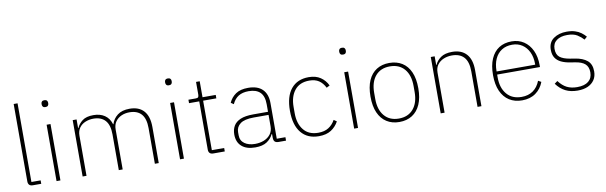

<svg xmlns="http://www.w3.org/2000/svg" viewBox="-48 -1216 5379 1704"><g transform="rotate(-10 2641.0 -364.0)"><path d="M218 0H143Q121 0 110.5 -11Q100 -22 100 -42V-740H135V-31H218Z M373 -664Q358 -664 351 -672Q344 -680 344 -691V-700Q344 -710 351 -718Q358 -726 373 -726Q389 -726 396 -718Q403 -710 403 -700V-691Q403 -680 396 -672Q389 -664 373 -664ZM356 0V-508H391V0Z M626 0H591V-508H626V-430H629Q644 -466 679 -493Q714 -520 779 -520Q839 -520 880 -492.5Q921 -465 938 -410H941Q955 -457 995.5 -488.5Q1036 -520 1105 -520Q1189 -520 1233 -470.5Q1277 -421 1277 -326V0H1242V-321Q1242 -407 1205.5 -448Q1169 -489 1098 -489Q1059 -489 1026 -474.5Q993 -460 972.5 -431.5Q952 -403 952 -360V0H917V-321Q917 -407 880 -448Q843 -489 773 -489Q735 -489 701 -475Q667 -461 646.5 -432.5Q626 -404 626 -361Z M1486 -664Q1471 -664 1464 -672Q1457 -680 1457 -691V-700Q1457 -710 1464 -718Q1471 -726 1486 -726Q1502 -726 1509 -718Q1516 -710 1516 -700V-691Q1516 -680 1509 -672Q1502 -664 1486 -664ZM1469 0V-508H1504V0Z M1872 0H1769Q1747 0 1736.5 -11Q1726 -22 1726 -42V-477H1634V-508H1700Q1717 -508 1722.5 -515Q1728 -522 1728 -539V-652H1761V-508H1880V-477H1761V-31H1872Z M2424 0H2355Q2340 0 2330 -5.5Q2320 -11 2316 -21.5Q2312 -32 2312 -47V-93L2327 -79H2308Q2290 -40 2251.5 -14Q2213 12 2146 12Q2067 12 2024 -26Q1981 -64 1981 -133Q1981 -177 2000 -210Q2019 -243 2062 -261.5Q2105 -280 2178 -280H2311V-348Q2311 -421 2276 -455.5Q2241 -490 2172 -490Q2117 -490 2081 -467.5Q2045 -445 2024 -399L1999 -416Q2020 -463 2061.5 -491.5Q2103 -520 2173 -520Q2258 -520 2302 -476.5Q2346 -433 2346 -352V-31H2424ZM2311 -252H2178Q2094 -252 2056 -223.5Q2018 -195 2018 -148V-120Q2018 -71 2055 -45Q2092 -19 2149 -19Q2193 -19 2229.5 -33.5Q2266 -48 2288.5 -77Q2311 -106 2311 -148Z M2719 12Q2617 12 2560.5 -56.5Q2504 -125 2504 -254Q2504 -384 2560.5 -452Q2617 -520 2719 -520Q2783 -520 2825.5 -491Q2868 -462 2890 -415L2861 -400Q2839 -444 2805 -466.5Q2771 -489 2719 -489Q2633 -489 2587.5 -433Q2542 -377 2542 -283V-225Q2542 -132 2587.5 -75.5Q2633 -19 2719 -19Q2775 -19 2812 -42.5Q2849 -66 2872 -108L2898 -90Q2873 -44 2830 -16Q2787 12 2719 12Z M3055 -664Q3040 -664 3033 -672Q3026 -680 3026 -691V-700Q3026 -710 3033 -718Q3040 -726 3055 -726Q3071 -726 3078 -718Q3085 -710 3085 -700V-691Q3085 -680 3078 -672Q3071 -664 3055 -664ZM3038 0V-508H3073V0Z M3445 12Q3379 12 3330.5 -19Q3282 -50 3256 -109Q3230 -168 3230 -254Q3230 -341 3256 -400Q3282 -459 3330.5 -489.5Q3379 -520 3445 -520Q3512 -520 3560.5 -489.5Q3609 -459 3635 -400Q3661 -341 3661 -254Q3661 -168 3635 -109Q3609 -50 3560.5 -19Q3512 12 3445 12ZM3445 -19Q3529 -19 3576 -74.5Q3623 -130 3623 -227V-281Q3623 -379 3576 -434Q3529 -489 3445 -489Q3362 -489 3315 -434Q3268 -379 3268 -281V-227Q3268 -130 3315 -74.5Q3362 -19 3445 -19Z M3853 0H3818V-508H3853V-430H3856Q3872 -467 3909 -493.5Q3946 -520 4012 -520Q4095 -520 4140 -470.5Q4185 -421 4185 -326V0H4150V-320Q4150 -407 4112.5 -448Q4075 -489 4004 -489Q3965 -489 3930.5 -475Q3896 -461 3874.5 -432.5Q3853 -404 3853 -361Z M4551 12Q4484 12 4435.5 -19Q4387 -50 4360.5 -109Q4334 -168 4334 -254Q4334 -340 4360 -399.5Q4386 -459 4433.5 -489.5Q4481 -520 4548 -520Q4610 -520 4657 -489Q4704 -458 4730.5 -401.5Q4757 -345 4757 -268V-252H4371V-225Q4371 -132 4418.5 -75.5Q4466 -19 4552 -19Q4612 -19 4654.5 -48.5Q4697 -78 4719 -135L4746 -120Q4724 -60 4674 -24Q4624 12 4551 12ZM4548 -490Q4492 -490 4452.5 -464.5Q4413 -439 4392 -392.5Q4371 -346 4371 -284V-280H4719V-286Q4719 -348 4697.5 -393.5Q4676 -439 4637.5 -464.5Q4599 -490 4548 -490Z M5051 12Q4988 12 4941.5 -11.5Q4895 -35 4860 -83L4887 -103Q4921 -58 4960 -38.5Q4999 -19 5052 -19Q5119 -19 5154 -47.5Q5189 -76 5189 -128Q5189 -178 5160 -204Q5131 -230 5070 -239L5027 -246Q4982 -253 4948.5 -269Q4915 -285 4896.5 -313Q4878 -341 4878 -386Q4878 -453 4926 -486.5Q4974 -520 5044 -520Q5087 -520 5118.5 -510Q5150 -500 5173 -483Q5196 -466 5214 -445L5189 -423Q5167 -448 5134 -469Q5101 -490 5043 -490Q4983 -490 4947.5 -463.5Q4912 -437 4912 -388Q4912 -336 4942 -312.5Q4972 -289 5032 -279L5076 -272Q5146 -261 5185 -228.5Q5224 -196 5224 -131Q5224 -86 5202.5 -54Q5181 -22 5143 -5Q5105 12 5051 12Z"/></g></svg>

Font: IBM Plex Sans ExtraLight
Style: Regular
Weight: 250
Designer: Mike Abbink, Paul van der Laan, Pieter van Rosmalen
Foundry: Bold Monday
Version: Version 3.201